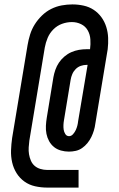

<svg xmlns="http://www.w3.org/2000/svg" viewBox="-20 -775 540 870"><path d="M193 75Q166 75 139 69Q112 63 90.5 47.5Q69 32 55 9.5Q41 -13 35 -39.5Q29 -66 30 -94Q31 -122 35 -150L105 -571Q109 -595 116.5 -619Q124 -643 137.5 -664.5Q151 -686 170 -704.5Q189 -723 212 -734.5Q235 -746 259.5 -750.5Q284 -755 308 -755Q334 -755 359 -749.5Q384 -744 404.5 -730.5Q425 -717 439.5 -697Q454 -677 461.5 -653Q469 -629 470 -603.5Q471 -578 468 -552L412 -215Q410 -199 405.5 -184Q401 -169 394 -154.5Q387 -140 376.5 -127Q366 -114 352.5 -104.5Q339 -95 323.5 -91.5Q308 -88 292 -88Q274 -88 256 -93Q238 -98 224.5 -109Q211 -120 202.5 -135.5Q194 -151 190.5 -168.5Q187 -186 188 -205Q189 -224 192 -242L222 -425Q225 -442 231 -459Q237 -476 247 -491Q257 -506 271.5 -518.5Q286 -531 303 -538.5Q320 -546 337.5 -549Q355 -552 372 -552H388Q391 -574 389.5 -596.5Q388 -619 377.5 -637.5Q367 -656 347.5 -665.5Q328 -675 306 -675Q283 -675 261 -667Q239 -659 222 -642Q205 -625 196 -603.5Q187 -582 183 -560L113 -138Q111 -123 110 -107Q109 -91 111.5 -76Q114 -61 120 -47Q126 -33 137 -23.5Q148 -14 163 -9.5Q178 -5 193 -5H336V75ZM293 -158Q303 -158 311 -167Q319 -176 323.5 -186Q328 -196 330.5 -206Q333 -216 334 -226L377 -481H372Q359 -481 346 -476.5Q333 -472 323 -462Q313 -452 307.5 -439Q302 -426 300 -413L270 -231Q268 -220 267.5 -209Q267 -198 268.5 -187.5Q270 -177 276 -167.5Q282 -158 293 -158Z"/></svg>

Font: Iosevka Slab Medium
Style: Italic
Weight: 500
Italic angle: -9°
Monospace: yes
Designer: Belleve Invis
Foundry: Belleve Invis
Version: Version 11.1.0; ttfautohint (v1.8.3)